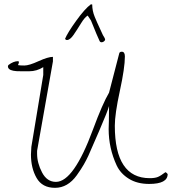

<svg xmlns="http://www.w3.org/2000/svg" viewBox="-20 -901 816 912"><path d="M185.5 -582Q154.3 -562.5 119.1 -562.5Q95.7 -562.5 81.1 -562.5Q66.4 -562.5 58.1 -563Q49.8 -563.5 43.5 -564.9Q37.1 -566.4 31.2 -568.4Q17.6 -574.2 17.6 -585.9L19.5 -591.8Q43.9 -610.4 65.4 -610.4Q74.2 -610.4 65.4 -591.8Q73.2 -589.8 95.7 -589.8Q118.2 -589.8 163.1 -610.4Q208 -630.9 231.4 -630.9V-609.4L156.2 -184.6V-170.9Q156.2 -127 179.7 -82Q203.1 -37.1 245.6 -37.1Q288.1 -37.1 332 -99.6Q376 -162.1 421.4 -285.2Q466.8 -408.2 498 -460.9L545.9 -645.5Q546.9 -655.3 558.6 -655.3Q573.2 -655.3 573.2 -632.8Q573.2 -579.1 549.3 -469.2Q525.4 -359.4 525.4 -303.7Q525.4 -54.7 691.4 -54.7Q715.8 -54.7 730 -60.5Q744.1 -66.4 765.6 -83Q767.6 -83 772 -79.1Q776.4 -75.2 776.4 -74.2Q776.4 -27.3 688.5 -27.3Q631.8 -27.3 592.3 -51.8Q552.7 -76.2 534.2 -115.2Q496.1 -197.3 496.1 -288.1Q496.1 -295.9 497.1 -324.2Q498 -352.5 498 -397.5Q493.2 -377 450.7 -278.3Q408.2 -179.7 399.4 -160.6Q390.6 -141.6 378.4 -120.1Q366.2 -98.6 344.7 -68.4Q301.8 -8.8 241.2 -8.8Q180.7 -8.8 153.8 -55.7Q127 -102.5 127 -167L128.9 -203.1L185.5 -544.9ZM453.1 -706.1Q443.4 -725.6 412.1 -803.7L396.5 -827.1Q381.8 -818.4 363.8 -788.6Q345.7 -758.8 329.1 -734.9Q312.5 -710.9 297.9 -710.9Q292 -710.9 289.1 -716.8Q300.8 -745.1 341.8 -802.2Q382.8 -859.4 412.1 -880.9Q413.1 -879.9 415 -879.9H418Q418 -849.6 430.2 -820.3Q442.4 -791 453.1 -768.6L468.8 -734.4Q478.5 -718.8 478.5 -716.8V-715.8L479.5 -713.9Q479.5 -709 474.1 -704.6Q468.8 -700.2 462.4 -700.2Q456.1 -700.2 453.1 -706.1Z"/></svg>

Font: Dawning of a New Day
Style: Regular
Weight: 400
Designer: Kimberly Geswein
Foundry: Kimberly Geswein
Version: Version 1.002 2010